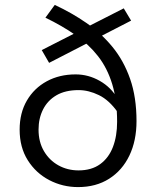

<svg xmlns="http://www.w3.org/2000/svg" viewBox="-20 -750 640 782"><path d="M298 12Q235 12 180.5 -16.5Q126 -45 93 -97.5Q60 -150 60 -222Q60 -290 89.5 -340.5Q119 -391 170.5 -419Q222 -447 288 -447Q340 -447 386.5 -420.5Q433 -394 459 -348L460 -292Q425 -342 383 -362.5Q341 -383 300 -383Q246 -383 210 -362Q174 -341 155.5 -304.5Q137 -268 137 -222Q137 -172 159 -134.5Q181 -97 218 -76.5Q255 -56 300 -56Q353 -56 388 -81.5Q423 -107 440 -151.5Q457 -196 457 -254Q457 -342 437 -407.5Q417 -473 379 -521.5Q341 -570 287 -607.5Q233 -645 165 -678L203 -730Q272 -698 332 -656.5Q392 -615 438 -559Q484 -503 510 -428.5Q536 -354 536 -257Q536 -177 507 -116.5Q478 -56 424.5 -22Q371 12 298 12ZM180 -494 150 -546 484 -716 514 -666Z"/></svg>

Font: Source Code Pro ExtraLight
Style: Regular
Weight: 200
Monospace: yes
Designer: Paul D. Hunt, Teo Tuominen
Foundry: Adobe
Version: Version 1.026;hotconv 1.1.0;makeotfexe 2.6.0